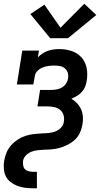

<svg xmlns="http://www.w3.org/2000/svg" viewBox="-23 -800 543 1025"><path d="M150 205Q129 205 108 202Q87 199 68 191.5Q49 184 33 171.5Q17 159 8 141Q-1 123 -2.5 101.5Q-4 80 -1 59Q3 36 12 14.5Q21 -7 36.5 -24.5Q52 -42 72 -55Q92 -68 114 -75Q136 -82 158.5 -84.5Q181 -87 203 -88Q203 -88 203 -88Q203 -88 203 -88H204Q215 -88 226.5 -89Q238 -90 250 -92Q262 -94 273 -98.5Q284 -103 294 -110.5Q304 -118 310.5 -128.5Q317 -139 318 -151Q321 -169 316 -186Q311 -203 298 -213.5Q285 -224 267.5 -228Q250 -232 232 -232H177L191 -320H247Q261 -320 276 -322Q291 -324 305 -331.5Q319 -339 328.5 -352.5Q338 -366 340 -380Q343 -396 339 -410.5Q335 -425 324 -434.5Q313 -444 298 -447Q283 -450 268 -450Q252 -450 236.5 -448Q221 -446 205.5 -440Q190 -434 177.5 -422Q165 -410 163 -394L155 -349H67L96 -530H185L179 -494Q191 -506 205 -515Q219 -524 233.5 -529Q248 -534 263.5 -536Q279 -538 294 -538Q328 -538 359.5 -527.5Q391 -517 412 -493.5Q433 -470 439.5 -437Q446 -404 440 -370Q438 -354 432 -338.5Q426 -323 414.5 -310Q403 -297 388 -288Q373 -279 358 -273Q375 -263 388.5 -248.5Q402 -234 410 -216Q418 -198 419.5 -177Q421 -156 417 -135Q414 -119 408.5 -103Q403 -87 393 -72.5Q383 -58 369 -47Q355 -36 339.5 -28Q324 -20 308 -14.5Q292 -9 275.5 -6Q259 -3 242.5 -2Q226 -1 210 -0.5Q194 0 177.5 2Q161 4 145 10Q129 16 116 29Q103 42 100 59Q99 70 100.5 82Q102 94 109 102Q116 110 127.5 113.5Q139 117 150 117H174V205ZM245 -596 139 -725 214 -775 300 -652 427 -780 491 -720 340 -596Z"/></svg>

Font: Iosevka Slab Semibold Oblique
Style: Regular
Weight: 600
Italic angle: -9°
Monospace: yes
Designer: Belleve Invis
Foundry: Belleve Invis
Version: Version 11.1.1; ttfautohint (v1.8.3)